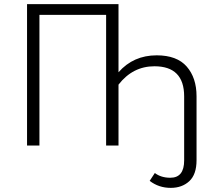

<svg xmlns="http://www.w3.org/2000/svg" viewBox="-20 -705 1018 930"><path d="M807 205Q749 205 705 171L730 133Q760 156 805 156Q872 156 872 72V-238Q872 -384 728 -384Q623 -384 554 -295V0H494V-633H171V0H111V-685H554V-355Q626 -437 739 -437Q837 -437 884.5 -382.5Q932 -328 932 -239V71Q932 140 897 172.5Q862 205 807 205Z"/></svg>

Font: Trujillo Light
Style: Regular
Weight: 300
Designer: Fira Sans original fonts by bBox Type GmbH, Carrois Corporate GbR, & Edenspiekermann AG / Changes by Cristiano Sobral
Foundry: Fira Sans original fonts by bBox Type GmbH, Carrois Corporate GbR, & Edenspiekermann AG / Changes by Cristiano Sobral
Version: Version 4.301;July 28, 2020;FontCreator 13.0.0.2655 64-bit